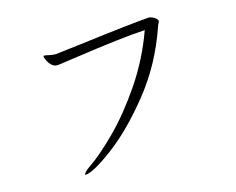

<svg xmlns="http://www.w3.org/2000/svg" viewBox="-96 -801 1192 969"><g transform="rotate(-15 500.0 -317.0)"><path d="M379 -617Q656 -652 752 -659Q759 -659 769.5 -654.5Q780 -650 789 -642Q796 -635 796 -630Q796 -625 791.5 -617Q787 -609 785 -602Q723 -421 609 -279Q495 -137 386 -56Q277 25 239 25Q236 25 236 24Q236 20 244.5 10.5Q253 1 271 -11Q332 -52 417 -137Q502 -222 583.5 -342Q665 -462 716 -603Q602 -597 340 -559L256 -547Q252 -546 243 -546Q227 -546 214.5 -558Q202 -570 195 -585Q188 -600 188 -605Q188 -610 192 -610H195Q199 -610 216 -606Q233 -602 246 -602H254Q280 -605 311 -609Q342 -613 379 -617Z"/></g></svg>

Font: JyunsaiKaai Light
Style: Regular
Weight: 300
Designer: Fontworks Inc.
Version: Version 0.030;April 7, 2024;FontCreator 14.0.0.2901 64-bit